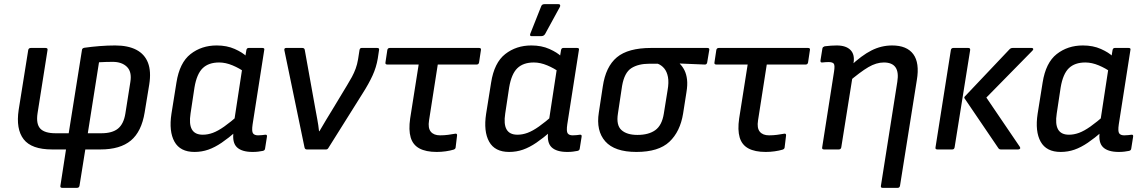

<svg xmlns="http://www.w3.org/2000/svg" viewBox="-20 -720 5503 925"><path d="M280 185Q269 185 271 175L298 0H231Q132 0 94 -49Q56 -98 70 -191L116 -479Q118 -489 129 -489H199Q211 -489 209 -479L161 -175Q153 -123 174 -100.5Q195 -78 248 -78H311L375 -480Q376 -488 387 -490Q422 -495 460.5 -498Q499 -501 535 -501Q597 -501 637 -480Q677 -459 693 -417.5Q709 -376 699 -313L677 -179Q662 -86 610.5 -43Q559 0 464 0H391L363 175Q361 185 351 185ZM403 -78H468Q521 -78 548.5 -100.5Q576 -123 584 -173L608 -325Q616 -374 591.5 -398Q567 -422 523 -422Q507 -422 490.5 -421.5Q474 -421 457 -420Z M917 12Q848 12 820.5 -37.5Q793 -87 806 -172L830 -322Q845 -418 898 -459.5Q951 -501 1024 -501Q1073 -501 1111 -484Q1149 -467 1168 -448L1161 -371Q1134 -391 1100.5 -405Q1067 -419 1036 -419Q985 -419 956.5 -391.5Q928 -364 917 -299L898 -173Q890 -122 904.5 -96.5Q919 -71 957 -71Q981 -71 1005.5 -80Q1030 -89 1060.5 -110.5Q1091 -132 1132 -168L1119 -88Q1081 -55 1048 -32.5Q1015 -10 983.5 1Q952 12 917 12ZM1197 12Q1145 12 1121.5 -10.5Q1098 -33 1105 -84L1108 -105V-135L1148 -397L1159 -431L1167 -479Q1169 -489 1178 -489H1244Q1256 -489 1253 -479L1197 -121Q1192 -87 1199 -77.5Q1206 -68 1223 -68Q1233 -68 1242 -69Q1251 -70 1258 -71Q1268 -72 1266 -61L1257 -4Q1256 5 1246 7Q1235 9 1224 10.5Q1213 12 1197 12Z M1458 0Q1449 0 1447 -10L1350 -478Q1348 -489 1359 -489H1436Q1446 -489 1448 -481L1498 -203Q1503 -175 1508.5 -146Q1514 -117 1517 -88H1519Q1535 -115 1551.5 -143Q1568 -171 1585 -198L1652 -309Q1665 -330 1675.5 -349.5Q1686 -369 1693.5 -389.5Q1701 -410 1705 -434L1712 -479Q1714 -489 1722 -489H1797Q1809 -489 1806 -478L1800 -438Q1793 -396 1775 -356.5Q1757 -317 1727 -270L1562 -7Q1558 0 1551 0Z M2084 12Q2032 12 2000.5 -5Q1969 -22 1958.5 -58Q1948 -94 1956 -149L1997 -409H1847Q1835 -409 1837 -419L1846 -479Q1848 -489 1858 -489H2288Q2299 -489 2297 -479L2288 -419Q2286 -409 2276 -409H2089L2047 -140Q2041 -103 2055.5 -85.5Q2070 -68 2100 -68Q2120 -68 2139 -70.5Q2158 -73 2174 -76Q2183 -77 2182 -67L2175 -9Q2174 -2 2165 1Q2148 6 2127 9Q2106 12 2084 12Z M2433 12Q2364 12 2336.5 -37.5Q2309 -87 2322 -172L2346 -322Q2361 -418 2414 -459.5Q2467 -501 2540 -501Q2589 -501 2627 -484Q2665 -467 2684 -448L2677 -371Q2650 -391 2616.5 -405Q2583 -419 2552 -419Q2501 -419 2472.5 -391.5Q2444 -364 2433 -299L2414 -173Q2406 -122 2420.5 -96.5Q2435 -71 2473 -71Q2497 -71 2521.5 -80Q2546 -89 2576.5 -110.5Q2607 -132 2648 -168L2635 -88Q2597 -55 2564 -32.5Q2531 -10 2499.5 1Q2468 12 2433 12ZM2713 12Q2661 12 2637.5 -10.5Q2614 -33 2621 -84L2624 -105V-135L2664 -397L2675 -431L2683 -479Q2685 -489 2694 -489H2760Q2772 -489 2769 -479L2713 -121Q2708 -87 2715 -77.5Q2722 -68 2739 -68Q2749 -68 2758 -69Q2767 -70 2774 -71Q2784 -72 2782 -61L2773 -4Q2772 5 2762 7Q2751 9 2740 10.5Q2729 12 2713 12ZM2540 -546Q2535 -546 2534 -549.5Q2533 -553 2535 -558L2587 -689Q2589 -695 2593 -697.5Q2597 -700 2603 -700H2671Q2677 -700 2678.5 -695.5Q2680 -691 2677 -686L2606 -556Q2600 -546 2588 -546Z M3046 12Q2941 12 2896 -39Q2851 -90 2865 -178L2884 -303Q2898 -399 2952 -444Q3006 -489 3117 -489H3388Q3399 -489 3397 -479L3387 -419Q3385 -409 3376 -409L3255 -414V-413Q3269 -399 3278 -380.5Q3287 -362 3290 -336.5Q3293 -311 3287 -275L3271 -173Q3257 -86 3205 -37Q3153 12 3046 12ZM3051 -70Q3105 -70 3137 -93Q3169 -116 3178 -172L3196 -284Q3203 -323 3198 -349Q3193 -375 3180 -390.5Q3167 -406 3149 -413H3109Q3055 -413 3021.5 -391.5Q2988 -370 2977 -306L2957 -173Q2948 -117 2974 -93.5Q3000 -70 3051 -70Z M3669 12Q3617 12 3585.5 -5Q3554 -22 3543.5 -58Q3533 -94 3541 -149L3582 -409H3432Q3420 -409 3422 -419L3431 -479Q3433 -489 3443 -489H3873Q3884 -489 3882 -479L3873 -419Q3871 -409 3861 -409H3674L3632 -140Q3626 -103 3640.5 -85.5Q3655 -68 3685 -68Q3705 -68 3724 -70.5Q3743 -73 3759 -76Q3768 -77 3767 -67L3760 -9Q3759 -2 3750 1Q3733 6 3712 9Q3691 12 3669 12Z M4232 185Q4222 185 4224 175L4303 -326Q4318 -419 4238 -419Q4202 -419 4163.5 -396.5Q4125 -374 4064 -322L4076 -401Q4131 -453 4178.5 -477Q4226 -501 4278 -501Q4349 -501 4380 -459Q4411 -417 4397 -334L4316 175Q4314 185 4305 185ZM3950 0Q3939 0 3941 -10L3998 -374Q4003 -405 3997 -413Q3991 -421 3972 -421Q3966 -421 3957.5 -420.5Q3949 -420 3941 -419Q3931 -418 3933 -430L3942 -486Q3943 -491 3945.5 -493Q3948 -495 3953 -497Q3967 -499 3983.5 -500Q4000 -501 4011 -501Q4056 -501 4077.5 -479Q4099 -457 4092 -416L4089 -396L4088 -355L4033 -10Q4031 0 4021 0Z M4802 0Q4794 0 4790 -6L4627 -246Q4624 -251 4628 -255L4844 -483Q4850 -489 4859 -489H4950Q4956 -489 4957.5 -485Q4959 -481 4954 -476L4732 -250L4893 -13Q4897 -7 4894 -3.5Q4891 0 4885 0ZM4496 0Q4485 0 4487 -10L4561 -479Q4563 -489 4573 -489H4645Q4655 -489 4654 -479L4579 -10Q4577 0 4568 0Z M5090 12Q5021 12 4993.5 -37.5Q4966 -87 4979 -172L5003 -322Q5018 -418 5071 -459.5Q5124 -501 5197 -501Q5246 -501 5284 -484Q5322 -467 5341 -448L5334 -371Q5307 -391 5273.5 -405Q5240 -419 5209 -419Q5158 -419 5129.5 -391.5Q5101 -364 5090 -299L5071 -173Q5063 -122 5077.5 -96.5Q5092 -71 5130 -71Q5154 -71 5178.5 -80Q5203 -89 5233.5 -110.5Q5264 -132 5305 -168L5292 -88Q5254 -55 5221 -32.5Q5188 -10 5156.5 1Q5125 12 5090 12ZM5370 12Q5318 12 5294.5 -10.5Q5271 -33 5278 -84L5281 -105V-135L5321 -397L5332 -431L5340 -479Q5342 -489 5351 -489H5417Q5429 -489 5426 -479L5370 -121Q5365 -87 5372 -77.5Q5379 -68 5396 -68Q5406 -68 5415 -69Q5424 -70 5431 -71Q5441 -72 5439 -61L5430 -4Q5429 5 5419 7Q5408 9 5397 10.5Q5386 12 5370 12Z"/></svg>

Font: Sofia Sans Medium
Style: Italic
Weight: 500
Italic angle: -9°
Version: Version 4.101